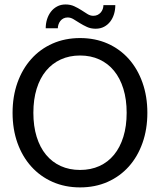

<svg xmlns="http://www.w3.org/2000/svg" viewBox="-20 -816 702 843"><path d="M35.2 0ZM627 -320.8Q627 -248.5 605.7 -188.5Q584.5 -128.4 545.7 -85Q506.8 -41.5 452.4 -17.3Q397.9 6.8 331.5 6.8Q265.6 6.8 210.9 -17.3Q156.2 -41.5 117.2 -85Q78.1 -128.4 56.6 -188.5Q35.2 -248.5 35.2 -320.8Q35.2 -392.6 56.6 -452.9Q78.1 -513.2 117.2 -556.9Q156.2 -600.6 210.9 -624.8Q265.6 -648.9 331.5 -648.9Q397.9 -648.9 452.4 -624.8Q506.8 -600.6 545.7 -556.9Q584.5 -513.2 605.7 -452.9Q627 -392.6 627 -320.8ZM536.1 -320.8Q536.1 -379.4 521.7 -426Q507.3 -472.7 480.7 -505.1Q454.1 -537.6 416.3 -554.9Q378.4 -572.3 331.5 -572.3Q284.7 -572.3 246.8 -554.9Q209 -537.6 182.1 -505.1Q155.3 -472.7 140.9 -426Q126.5 -379.4 126.5 -320.8Q126.5 -262.2 140.9 -215.6Q155.3 -168.9 182.1 -136.5Q209 -104 246.8 -86.9Q284.7 -69.8 331.5 -69.8Q378.4 -69.8 416.3 -86.9Q454.1 -104 480.7 -136.5Q507.3 -168.9 521.7 -215.6Q536.1 -262.2 536.1 -320.8ZM389.6 -746.6Q400.4 -746.6 408.7 -750.7Q417 -754.9 422.6 -761.5Q428.2 -768.1 431.2 -776.6Q434.1 -785.2 434.1 -793.5H486.3Q486.3 -772.9 480.7 -754.4Q475.1 -735.8 464.1 -721.4Q453.1 -707 437 -698.5Q420.9 -689.9 399.9 -689.9Q378.4 -689.9 361.6 -697.8Q344.7 -705.6 330.3 -714.6Q315.9 -723.6 303.2 -731.4Q290.5 -739.3 277.3 -739.3Q266.6 -739.3 258.5 -735.1Q250.5 -731 245.1 -724.1Q239.7 -717.3 236.8 -708.7Q233.9 -700.2 233.9 -691.9H180.7Q180.7 -712.4 186.5 -731.2Q192.4 -750 203.4 -764.4Q214.4 -778.8 230.7 -787.6Q247.1 -796.4 267.6 -796.4Q289.1 -796.4 305.9 -788.6Q322.8 -780.8 337.2 -771.5Q351.6 -762.2 364 -754.4Q376.5 -746.6 389.6 -746.6Z"/></svg>

Font: Carlito
Style: Regular
Weight: 400
Designer: Lukasz Dziedzic
Foundry: tyPoland Lukasz Dziedzic
Version: Version 1.104